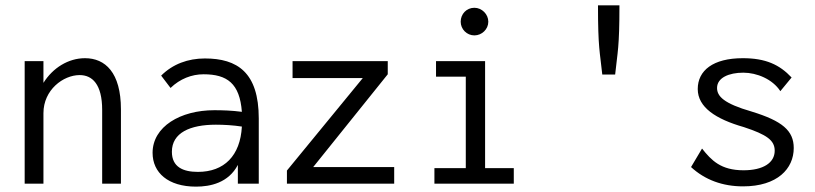

<svg xmlns="http://www.w3.org/2000/svg" viewBox="-20 -685 3040 716"><path d="M72 0H142V-263C142 -350 216 -405 277 -405C324 -405 361 -371 361 -275V0H431V-277C431 -415 372 -468 297 -468C235 -468 177 -432 142 -376V-457H72Z M711 11C764 11 832 -3 867 -70V0H945V-243C945 -415 865 -467 744 -467C681 -467 624 -446 581 -403L616 -357C651 -391 695 -408 739 -408C827 -408 874 -374 882 -268C844 -273 810 -274 779 -274C653 -274 549 -213 549 -115C549 -41 607 11 711 11ZM621 -119C621 -190 689 -220 785 -220C815 -220 850 -218 882 -213C876 -104 816 -44 718 -44C663 -44 621 -62 621 -119Z M1050 0H1450V-62H1148L1426 -408V-457H1071V-394H1333L1050 -49Z M1749 -553C1777 -553 1801 -576 1801 -604C1801 -632 1777 -656 1749 -656C1720 -656 1698 -633 1698 -604C1698 -576 1721 -553 1749 -553ZM1600 0H1896V-58H1789V-457H1606V-399H1717V-58H1600Z M2210 -665C2210 -505 2217 -493 2226 -407H2274C2283 -493 2290 -506 2290 -665Z M2751 10C2879 10 2940 -56 2940 -133C2940 -198 2897 -234 2783 -269C2679 -299 2654 -326 2654 -357C2654 -395 2698 -414 2752 -414C2802 -414 2861 -390 2890 -345L2932 -396C2887 -444 2835 -468 2750 -468C2639 -468 2582 -422 2582 -353C2582 -285 2649 -241 2754 -211C2839 -183 2869 -162 2869 -123C2869 -78 2826 -50 2753 -50C2668 -50 2633 -87 2598 -131L2557 -62C2609 -14 2675 10 2751 10Z"/></svg>

Font: Inconsolata Thin
Style: Regular
Weight: 100
Monospace: yes
Designer: Raph Levien, Cyreal, Brenton Simpson
Foundry: Raph Levien, Cyreal, Google
Version: Version 3.100